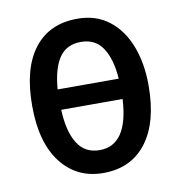

<svg xmlns="http://www.w3.org/2000/svg" viewBox="-68 -613 647 687"><g transform="rotate(-10 255.5 -270.0)"><path d="M467 -271Q467 -137 411 -63.5Q355 10 254 10Q158 10 101 -63.5Q44 -137 44 -271Q44 -406 99.5 -478Q155 -550 257 -550Q324 -550 371 -514Q418 -478 442.5 -415Q467 -352 467 -271ZM255 -466Q203 -466 176.5 -427.5Q150 -389 144 -313H366Q361 -384 334.5 -425Q308 -466 255 -466ZM255 -73Q358 -73 367 -239H144Q147 -161 174 -117Q201 -73 255 -73Z"/></g></svg>

Font: Noto Sans Condensed Medium
Style: Regular
Weight: 500
Width: 3
Designer: Monotype Design Team
Foundry: Monotype Imaging Inc.
Version: Version 2.013; ttfautohint (v1.8.4.7-5d5b)